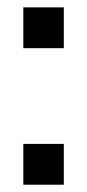

<svg xmlns="http://www.w3.org/2000/svg" viewBox="-20 -506 239 526"><path d="M43.9 -485.8H154.8V-374H43.9ZM43.9 -111.8H154.8V0H43.9Z"/></svg>

Font: Overused Grotesk Medium
Style: Regular
Weight: 500
Version: Version 0.002